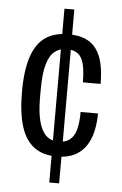

<svg xmlns="http://www.w3.org/2000/svg" viewBox="-55 -769 547 859"><g transform="rotate(5 218.5 -339.5)"><path d="M199.3 50.6V-730H243.6V50.6ZM221.9 -68.1Q160.4 -68.1 120.4 -97.6Q80.5 -127.1 61.4 -188.1Q42.3 -249.1 42.3 -343.1Q42.3 -440.5 62.9 -501.3Q83.5 -562.1 123.9 -589.9Q164.4 -617.6 225.3 -617.6Q271.4 -617.6 302.3 -604.7Q333.3 -591.7 352.5 -565.5Q371.8 -539.2 380.7 -500.4Q389.6 -461.5 389.6 -408.8H310Q310 -458.7 302.3 -490.1Q294.7 -521.5 276.2 -536Q257.8 -550.6 223.8 -550.6Q194.1 -550.6 171.8 -533Q149.4 -515.5 137.2 -474Q125 -432.6 125 -359.6V-324.1Q125 -260.7 135.9 -218.4Q146.8 -176.2 168.4 -155.6Q190.1 -135.1 223.9 -135.1Q256.3 -135.1 275.5 -150.6Q294.8 -166 303.2 -197.6Q311.6 -229.2 311.6 -275.9H389.6Q389.6 -233.9 381.1 -196.3Q372.7 -158.7 353.5 -129.8Q334.2 -100.8 302.3 -84.5Q270.4 -68.1 221.9 -68.1Z"/></g></svg>

Font: Archivo SemiBold Condensed
Style: Regular
Weight: 600
Width: 3
Version: Version 2.001